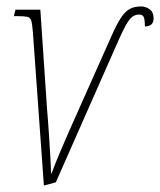

<svg xmlns="http://www.w3.org/2000/svg" viewBox="-20 -566 496 595"><path d="M82 -465Q80 -491 77 -501.5Q74 -512 64 -514Q54 -516 31 -516H23L28 -536H105L126 -225Q129 -192 131.5 -152.5Q134 -113 136 -79.5Q138 -46 138 -29H140Q151 -59 165.5 -93Q180 -127 193 -157L324 -451Q341 -490 354.5 -510.5Q368 -531 382.5 -538.5Q397 -546 417 -546Q432 -546 444 -537Q456 -528 456 -509Q456 -495 448 -489.5Q440 -484 429 -484Q429 -505 425.5 -513Q422 -521 411 -521Q395 -521 383 -507.5Q371 -494 349 -445L153 -1L116 9Z"/></svg>

Font: Noto Serif ExtraCondensed Thin
Style: Italic
Weight: 100
Width: 2
Italic angle: -12°
Designer: Monotype Design Team
Foundry: Monotype Imaging Inc.
Version: Version 2.013